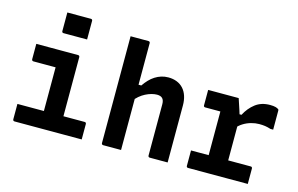

<svg xmlns="http://www.w3.org/2000/svg" viewBox="-97 -1038 1993 1282"><g transform="rotate(15 900.0 -397.0)"><path d="M246 -78V-137Q246 -156 246 -175.5Q246 -195 246 -214Q246 -235 246 -255.5Q246 -276 246 -296.5Q246 -317 246 -337.5Q246 -358 246 -379Q246 -400 246 -420H227Q204 -420 182 -420Q160 -420 137.5 -420Q115 -420 92 -420Q89 -420 86.5 -421.5Q84 -423 82.5 -425.5Q81 -428 81 -431Q81 -458 81 -484.5Q81 -511 81 -538Q130 -538 178.5 -538Q227 -538 274.5 -538Q322 -538 370 -538Q374 -538 376 -536.5Q378 -535 379.5 -533Q381 -531 381 -527Q381 -479 381 -432.5Q381 -386 381 -339.5Q381 -293 381 -248.5Q381 -204 381 -161Q381 -118 381 -78ZM63 -118H527Q532 -118 534 -116.5Q536 -115 537.5 -113Q539 -111 539 -107Q539 -89 539 -71.5Q539 -54 539 -36.5Q539 -19 539 0H74Q71 0 68.5 -1.5Q66 -3 64.5 -5Q63 -7 63 -11Q63 -30 63 -47.5Q63 -65 63 -82.5Q63 -100 63 -118ZM227 -794Q246 -794 266.5 -794Q287 -794 308.5 -794Q330 -794 350.5 -794Q371 -794 390 -794Q395 -794 398 -791Q401 -788 401 -783V-654Q382 -654 361.5 -654Q341 -654 319.5 -654Q298 -654 277.5 -654Q257 -654 238 -654Q233 -654 230 -657Q227 -660 227 -665Z M687 0Q684 0 681.5 -1.5Q679 -3 677.5 -5Q676 -7 676 -11Q676 -91 676 -171Q676 -251 676 -331.5Q676 -412 676 -492Q676 -572 676 -652Q676 -680 676 -705Q676 -730 676 -750Q701 -750 721.5 -750Q742 -750 761.5 -750Q781 -750 800 -750Q804 -750 806 -748.5Q808 -747 809.5 -745Q811 -743 811 -739Q811 -647 811 -554.5Q811 -462 811 -369.5Q811 -277 811 -184.5Q811 -92 811 0Q789 0 769.5 0Q750 0 729.5 0Q709 0 687 0ZM795 -333V-451H830Q845 -473 862.5 -491.5Q880 -510 900.5 -523Q921 -536 943.5 -543Q966 -550 992 -550Q1024 -550 1050.5 -539.5Q1077 -529 1095.5 -508.5Q1114 -488 1123.5 -459Q1133 -430 1133 -394Q1133 -346 1133 -297Q1133 -248 1133 -199Q1133 -150 1133 -100Q1133 -75 1133 -50Q1133 -25 1133 0Q1100 0 1071.5 0Q1043 0 1009 0Q1006 0 1003.5 -1.5Q1001 -3 999.5 -5Q998 -7 998 -11Q998 -70 998 -129Q998 -188 998 -247.5Q998 -307 998 -366Q998 -393 986 -406Q974 -419 948 -419Q931 -419 910.5 -413.5Q890 -408 869.5 -397.5Q849 -387 830 -371Q811 -355 795 -333Z M1385 -66V-134Q1385 -151 1385 -167.5Q1385 -184 1385 -201.5Q1385 -219 1385 -235Q1385 -266 1385 -297Q1385 -328 1385 -359Q1385 -390 1385 -420H1366Q1345 -420 1322.5 -420Q1300 -420 1280 -420Q1275 -420 1272 -423Q1269 -426 1269 -431Q1269 -458 1269 -484.5Q1269 -511 1269 -538Q1280 -538 1295 -538Q1310 -538 1326.5 -538Q1343 -538 1361 -538Q1379 -538 1399 -538Q1419 -538 1439.5 -538Q1460 -538 1480 -538Q1480 -538 1484 -526Q1488 -514 1494 -496Q1500 -478 1506 -459.5Q1512 -441 1516 -426.5Q1520 -412 1520 -409Q1520 -367 1520 -324.5Q1520 -282 1520 -239Q1520 -196 1520 -152Q1520 -108 1520 -64ZM1491 -435H1527Q1553 -485 1594 -516.5Q1635 -548 1695 -548Q1719 -548 1733.5 -544Q1748 -540 1754 -534Q1756 -533 1756.5 -530.5Q1757 -528 1757 -524Q1757 -491 1757 -459Q1757 -427 1757 -394H1738Q1716 -401 1698.5 -403.5Q1681 -406 1658 -406Q1631 -406 1602.5 -398Q1574 -390 1549 -374.5Q1524 -359 1503 -334ZM1263 -118H1675Q1680 -118 1682 -116.5Q1684 -115 1685.5 -113Q1687 -111 1687 -107Q1687 -88 1687 -71Q1687 -54 1687 -36.5Q1687 -19 1687 0H1274Q1269 0 1266 -3Q1263 -6 1263 -11Q1263 -30 1263 -47.5Q1263 -65 1263 -82Q1263 -99 1263 -118Z"/></g></svg>

Font: RecMonoLinear Nerd Font Mono
Style: Bold
Weight: 700
Monospace: yes
Version: Version 1.085; ttfautohint (v1.8.4.7-5d5b);Nerd Fonts 3.2.1